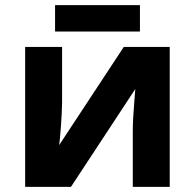

<svg xmlns="http://www.w3.org/2000/svg" viewBox="-20 -729 760 749"><path d="M222.2 -545.9V-330.1Q222.2 -313.5 220.9 -288.3Q219.7 -263.2 217.8 -237.3Q215.8 -211.4 213.9 -190.9Q211.9 -170.4 210.9 -163.1L462.9 -545.9H642.1V0H498V-217.8Q498 -244.6 500 -277.1Q502 -309.6 504.4 -338.4Q506.8 -367.2 507.8 -381.8L256.8 0H78.1V-545.9ZM525.9 -709V-606H194.8V-709Z"/></svg>

Font: Open Sans
Style: Bold
Weight: 700
Designer: Monotype Design Team
Foundry: Monotype Imaging Inc.
Version: Version 3.000; ttfautohint (v1.8.4)